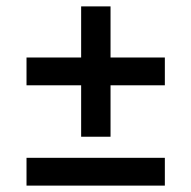

<svg xmlns="http://www.w3.org/2000/svg" viewBox="-20 -581 598 601"><path d="M63 -314V-401H496V-314ZM234 -153V-561H326V-153ZM63 0V-87H496V0Z"/></svg>

Font: Montagu Slab Medium
Style: Regular
Weight: 500
Version: Version 1.000